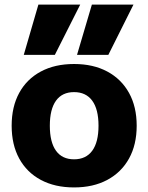

<svg xmlns="http://www.w3.org/2000/svg" viewBox="-20 -810 649 840"><path d="M454 -570H317L382 -790H564ZM220 -570H84L148 -790H331ZM304 10Q220 10 158.5 -23Q97 -56 64 -116.5Q31 -177 31 -260Q31 -343 64 -403.5Q97 -464 158.5 -497Q220 -530 304 -530Q388 -530 449.5 -497Q511 -464 544.5 -403.5Q578 -343 578 -260Q578 -177 544.5 -116.5Q511 -56 449.5 -23Q388 10 304 10ZM304 -113Q356 -113 383.5 -150.5Q411 -188 411 -260Q411 -332 383.5 -369.5Q356 -407 304 -407Q252 -407 225 -369.5Q198 -332 198 -260Q198 -188 225 -150.5Q252 -113 304 -113Z"/></svg>

Font: M PLUS 2 ExtraBold
Style: Regular
Weight: 800
Version: Version 1.001